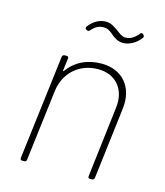

<svg xmlns="http://www.w3.org/2000/svg" viewBox="-105 -773 731 853"><g transform="rotate(15 260.0 -346.5)"><path d="M275 -666C294 -666 306 -656 320 -644C333 -633 350 -621 374 -621C396 -621 430 -633 454 -666C458 -672 456 -676 452 -680L449 -683C445 -686 440 -685 437 -681C436 -680 435 -679 434 -677C414 -654 396 -647 378 -647C362 -647 348 -659 333 -670C316 -681 301 -693 278 -693C251 -693 225 -682 200 -651C196 -646 196 -641 200 -637L202 -636C203 -635 204 -635 206 -634C210 -631 214 -633 218 -637C239 -661 255 -666 275 -666ZM307 -508C241 -508 187 -481 153 -433C151 -430 149 -431 149 -435L156 -491C157 -497 154 -501 148 -501H138C132 -501 128 -497 127 -491L68 -10C67 -4 71 0 77 0H86C92 0 97 -4 97 -10L137 -337C148 -422 212 -480 299 -480C380 -480 430 -421 419 -335L380 -10C379 -4 382 0 388 0H398C404 0 408 -4 409 -10L449 -340C461 -440 403 -508 307 -508Z"/></g></svg>

Font: Barlow Thin
Style: Italic
Weight: 250
Italic angle: -7°
Designer: Jeremy Tribby
Foundry: Tribby Type
Version: Version 1.422;hotconv 1.0.109;makeotfexe 2.5.65596